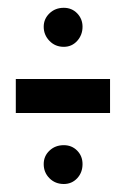

<svg xmlns="http://www.w3.org/2000/svg" viewBox="-20 -485 322 492"><path d="M20.5 -195.5H262V-282.5H20.5ZM143.5 -13.5Q164 -13.5 177.8 -28.2Q191.5 -43 191.5 -64.5Q191.5 -85 177.8 -99Q164 -113 143.5 -113Q121.5 -113 106.8 -99Q92 -85 92 -64.5Q92 -43 106.8 -28.2Q121.5 -13.5 143.5 -13.5ZM143.5 -365Q164 -365 177.8 -380.2Q191.5 -395.5 191.5 -416.5Q191.5 -436.5 177.8 -450.8Q164 -465 143.5 -465Q121.5 -465 106.8 -450.8Q92 -436.5 92 -416.5Q92 -395.5 106.8 -380.2Q121.5 -365 143.5 -365Z"/></svg>

Font: Anybody SemiExpanded SemiBold
Style: Regular
Weight: 600
Width: 6
Designer: Tyler Finck
Foundry: Etcetera Type Company
Version: Version 1.113;gftools[0.9.25]